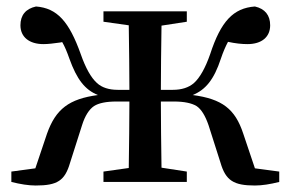

<svg xmlns="http://www.w3.org/2000/svg" viewBox="-20 -561 896 592"><path d="M90 11C157 11 180 -4 196 -59L233 -175C242 -204 255 -224 270 -234C284 -243 307 -248 339 -248H379C379 -186 378 -118 377 -43L299 -32V0H556V-32L478 -44C477 -117 476 -185 476 -248H516C548 -248 571 -243 586 -234C601 -224 613 -204 623 -175L660 -59C676 -4 701 11 766 11C788 11 813 7 841 0V-32L766 -42L730 -149C705 -225 665 -256 574 -268C614 -284 640 -316 661 -380C668 -401 676 -419 683 -432C706 -427 726 -425 743 -425C787 -425 813 -447 813 -483C813 -514 797 -534 766 -541C699 -536 661 -495 628 -394C613 -351 596 -321 578 -305C562 -291 540 -284 513 -284H476C476 -344 477 -410 478 -482L556 -494V-526H299V-494L377 -483C378 -410 379 -343 379 -284H343C316 -284 294 -291 279 -305C261 -321 244 -351 229 -394C193 -495 156 -536 91 -541C59 -534 43 -514 43 -483C43 -447 70 -425 114 -425C128 -425 145 -427 166 -430C169 -431 171 -431 172 -431C180 -417 187 -400 194 -380C217 -316 242 -284 282 -268C193 -256 152 -225 125 -149L89 -42L15 -32V0C43 7 68 11 90 11Z"/></svg>

Font: AllPunType SemiBold
Style: Regular
Weight: 600
Version: 1.0